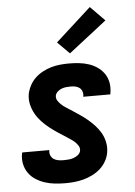

<svg xmlns="http://www.w3.org/2000/svg" viewBox="-55 -815 610 865"><g transform="rotate(-5 250.0 -382.5)"><path d="M206 8Q182 8 158.5 5.5Q135 3 113.5 -4Q92 -11 73 -23Q54 -35 41 -53Q28 -71 23 -93.5Q18 -116 22 -140Q23 -142 23 -144Q23 -146 24 -147H146Q146 -147 146 -146.5Q146 -146 146 -145Q144 -133 148.5 -122.5Q153 -112 162 -106Q171 -100 182.5 -98Q194 -96 206 -96Q217 -96 228.5 -97Q240 -98 251 -101.5Q262 -105 272 -113Q282 -121 284 -132Q286 -144 280 -154Q274 -164 265.5 -172Q257 -180 247.5 -186Q238 -192 228 -199Q209 -211 190 -223.5Q171 -236 153.5 -250Q136 -264 120.5 -280.5Q105 -297 94 -316.5Q83 -336 77.5 -359Q72 -382 76 -407Q80 -426 90 -445Q100 -464 115.5 -478.5Q131 -493 150 -503Q169 -513 188.5 -518.5Q208 -524 228 -526Q248 -528 268 -528Q291 -528 314 -525.5Q337 -523 358 -516Q379 -509 397 -496.5Q415 -484 427 -466Q439 -448 443 -426Q447 -404 443 -380Q443 -378 442.5 -376.5Q442 -375 442 -373H319Q319 -374 319.5 -374.5Q320 -375 320 -375Q322 -386 318.5 -396.5Q315 -407 307.5 -413Q300 -419 289.5 -421.5Q279 -424 268 -424Q258 -424 247.5 -423Q237 -422 227 -418.5Q217 -415 208 -407Q199 -399 197 -389Q195 -376 201.5 -366Q208 -356 216.5 -348Q225 -340 235 -333.5Q245 -327 254 -321L256 -320Q274 -308 293 -295.5Q312 -283 329 -269Q346 -255 361.5 -238.5Q377 -222 388 -203Q399 -184 404 -161Q409 -138 405 -114Q402 -94 391 -74.5Q380 -55 363.5 -40.5Q347 -26 327.5 -16.5Q308 -7 287.5 -1.5Q267 4 246.5 6Q226 8 206 8ZM277 -573 223 -627 384 -773 449 -707Z"/></g></svg>

Font: Iosevka SS04 Extrabold Oblique
Style: Regular
Weight: 800
Italic angle: -9°
Monospace: yes
Designer: Belleve Invis
Foundry: Belleve Invis
Version: Version 19.0.0; ttfautohint (v1.8.4)